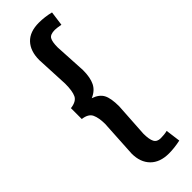

<svg xmlns="http://www.w3.org/2000/svg" viewBox="-293 -737 926 926"><g transform="rotate(-45 170.0 -274.0)"><path d="M205 -570 214 -407Q214 -356 199 -326Q184 -296 148 -281Q186 -268 200 -241.5Q214 -215 214 -160L203 16Q203 55 212.5 73Q222 91 247 91Q272 91 292 86L302 162Q260 171 223 171Q162 171 128.5 137Q95 103 95 44L106 -147Q106 -189 94.5 -214Q83 -239 43 -244V-318Q84 -323 95.5 -347Q107 -371 107 -421L99 -590Q99 -651 131 -685Q163 -719 225 -719Q265 -719 305 -709L295 -635Q267 -640 255 -640Q224 -640 214.5 -624.5Q205 -609 205 -570Z"/></g></svg>

Font: Bree Serif
Style: Regular
Weight: 400
Designer: Veronika Burian, Jos Scaglione
Foundry: TypeTogether
Version: Version 1.001